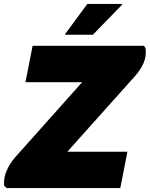

<svg xmlns="http://www.w3.org/2000/svg" viewBox="-29 -952 758 972"><path d="M136 -720H700L708 -708Q713 -666 697 -631Q681 -596 652 -564L312 -184H616L580 0H4L-8 -12Q-12 -50 5 -88.5Q22 -127 48 -156L387 -536H100ZM301 -776V-780L413 -932H589V-928L441 -776Z"/></svg>

Font: Kufam Black
Style: Italic
Weight: 900
Italic angle: -11°
Designer: Artur Schmal
Foundry: Original Type
Version: Version 1.301; ttfautohint (v1.8.3)